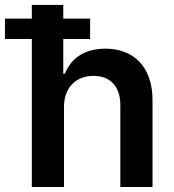

<svg xmlns="http://www.w3.org/2000/svg" viewBox="-61 -747 694 767"><path d="M360.4 -552.6C276.6 -552.6 223.4 -514.6 198.2 -452.8H191.8V-591.3H299V-672.6H191.8V-727.3H66.1V-672.6H-41.2V-591.3H66.1V0H194.6V-319.6C194.6 -398.4 243.6 -443.9 312.5 -443.9C380 -443.9 419.7 -400.9 419.7 -327.4V0H548.3V-347.3C548.3 -479 473.7 -552.6 360.4 -552.6Z"/></svg>

Font: TID UI Semi Bold
Style: Regular
Weight: 600
Designer: The TID Project Authors
Foundry: Bakken & Bæck
Version: Version 1.001;hotconv 1.0.109;makeotfexe 2.5.65596